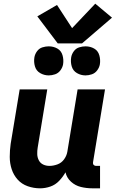

<svg xmlns="http://www.w3.org/2000/svg" viewBox="-20 -1016 629 1044"><path d="M198 8Q226 8 253.5 -1.5Q281 -11 301.5 -32.5Q322 -54 336 -79Q343 -49 366 -28Q389 -7 419.5 0.5Q450 8 483 8H524V-114H503Q498 -114 493 -116.5Q488 -119 486.5 -124Q485 -129 486 -135L551 -530H402L346 -190Q342 -168 328 -149Q314 -130 292 -122Q270 -114 249 -114Q230 -114 214.5 -121.5Q199 -129 191 -144.5Q183 -160 182.5 -178Q182 -196 185 -214L237 -530H87L38 -234Q33 -198 33 -163Q33 -128 43.5 -96Q54 -64 76 -39.5Q98 -15 130.5 -3.5Q163 8 198 8ZM445 -606Q462 -606 479.5 -612Q497 -618 508.5 -633.5Q520 -649 523 -666Q527 -691 520 -715.5Q513 -740 492 -752Q471 -764 445 -764Q428 -764 410.5 -758.5Q393 -753 381.5 -737.5Q370 -722 367 -704Q363 -679 370 -655Q377 -631 398.5 -618.5Q420 -606 445 -606ZM245 -606Q262 -606 279.5 -612Q297 -618 308.5 -633.5Q320 -649 323 -666Q327 -691 320 -715.5Q313 -740 292 -752Q271 -764 245 -764Q228 -764 210.5 -758.5Q193 -753 181.5 -737.5Q170 -722 167 -704Q163 -679 170 -655Q177 -631 198.5 -618.5Q220 -606 245 -606ZM294 -780H426L589 -920L498 -996L372 -863L290 -989L183 -927Z"/></svg>

Font: Iosevka Sparkle Heavy
Style: Italic
Weight: 900
Italic angle: -9°
Designer: Belleve Invis
Foundry: Belleve Invis
Version: Version 4.5.0; ttfautohint (v1.8.3)